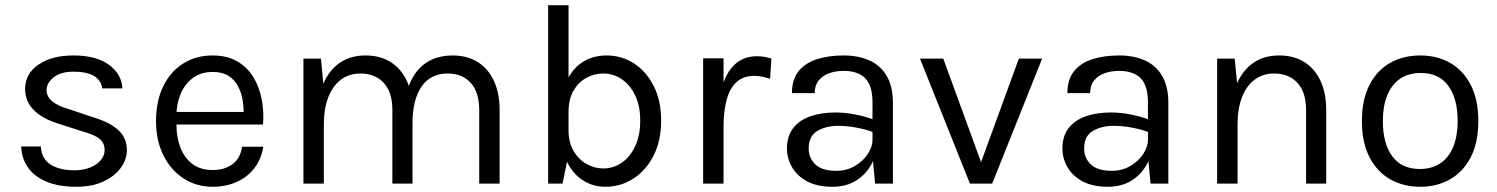

<svg xmlns="http://www.w3.org/2000/svg" viewBox="-20 -702 5722 734"><path d="M273 12Q203.5 12 157 -7.8Q110.5 -27.5 86.5 -62.2Q62.5 -97 61 -142H136Q138.5 -96 172.5 -73.5Q206.5 -51 266 -51Q297 -51 323 -61Q349 -71 364.5 -88.8Q380 -106.5 380 -128Q380 -156 359.5 -172Q339 -188 294 -200L201 -230Q140.5 -249 108.2 -282.2Q76 -315.5 76 -362Q76 -420 127 -455Q178 -490 261 -490Q348.5 -490 397 -454Q445.5 -418 448 -364H371Q366.5 -395.5 339 -411.8Q311.5 -428 261 -428Q212 -428 185 -406.2Q158 -384.5 158 -358Q158 -308.5 243 -285L338 -253Q399.5 -234.5 432.2 -204.8Q465 -175 465 -128Q465 -92 441.5 -60Q418 -28 375 -8Q332 12 273 12Z M792.5 12Q730.5 12 681.8 -19.8Q633 -51.5 604.8 -108Q576.5 -164.5 576.5 -238Q576.5 -316.5 604.5 -373Q632.5 -429.5 681.2 -459.8Q730 -490 792.5 -490Q847 -490 885.5 -468.2Q924 -446.5 947.5 -408.8Q971 -371 980.2 -323.8Q989.5 -276.5 985.5 -226H639.5V-274H934L911 -259Q912.5 -288.5 907.8 -318Q903 -347.5 890 -372.2Q877 -397 853.5 -412Q830 -427 793.5 -427Q748 -427 716.8 -403.5Q685.5 -380 670 -341.8Q654.5 -303.5 654.5 -259V-227Q654.5 -177 669.8 -137.5Q685 -98 715.8 -75Q746.5 -52 792.5 -52Q839 -52 869 -74.5Q899 -97 905.5 -141H986.5Q979 -93.5 952.5 -59.2Q926 -25 885.2 -6.5Q844.5 12 792.5 12Z M1812 0V-281Q1812 -349.5 1779.5 -385.2Q1747 -421 1691 -421Q1626 -421 1591.5 -370.8Q1557 -320.5 1557 -232H1521Q1521 -296.5 1533.8 -345Q1546.5 -393.5 1570.8 -425.5Q1595 -457.5 1630.2 -473.8Q1665.5 -490 1710 -490Q1766.5 -490 1806.8 -464.5Q1847 -439 1868.5 -392.2Q1890 -345.5 1890 -281V0ZM1140 0V-478H1207L1216 -382Q1238.5 -434 1279.2 -462Q1320 -490 1377 -490Q1433.5 -490 1473.8 -464.5Q1514 -439 1535.5 -392.2Q1557 -345.5 1557 -281V0H1480V-281Q1480 -349.5 1447 -385.2Q1414 -421 1358 -421Q1315 -421 1283.5 -397.5Q1252 -374 1235 -330.2Q1218 -286.5 1218 -226V0Z M2294.5 12Q2246.5 12 2207.8 -13Q2169 -38 2146.2 -86.2Q2123.5 -134.5 2123.5 -204H2153.5Q2153.5 -157.5 2172.8 -124.8Q2192 -92 2222.5 -75Q2253 -58 2286.5 -58Q2325 -58 2357 -80Q2389 -102 2408.2 -143.2Q2427.5 -184.5 2427.5 -241Q2427.5 -297 2408.2 -337.2Q2389 -377.5 2357 -399.2Q2325 -421 2285.5 -421Q2251.5 -421 2221.2 -404.2Q2191 -387.5 2172.2 -355Q2153.5 -322.5 2153.5 -275H2123.5Q2123.5 -343 2145.8 -391.2Q2168 -439.5 2207.5 -464.8Q2247 -490 2299.5 -490Q2356 -490 2403.2 -459.8Q2450.5 -429.5 2479 -373.5Q2507.5 -317.5 2507.5 -241Q2507.5 -164 2478.5 -107Q2449.5 -50 2401 -19Q2352.5 12 2294.5 12ZM2075.5 0V-682H2153.5V-112L2130.5 0Z M2668 0V-479H2746V0ZM2722 -216Q2722 -307 2739.5 -367.2Q2757 -427.5 2790.8 -457.2Q2824.5 -487 2873 -487Q2888.5 -487 2902 -484.8Q2915.5 -482.5 2929 -478L2924 -401Q2910 -405.5 2893.2 -408.8Q2876.5 -412 2864 -412Q2821.5 -412 2795.5 -388Q2769.5 -364 2757.8 -320Q2746 -276 2746 -216Z M3325.5 0 3315.5 -105V-310Q3315.5 -374.5 3287.8 -402.8Q3260 -431 3205.5 -431Q3174.5 -431 3149.5 -422Q3124.5 -413 3109.5 -394.2Q3094.5 -375.5 3094.5 -346H3007.5Q3007.5 -398 3033 -429.8Q3058.5 -461.5 3103.2 -475.8Q3148 -490 3205.5 -490Q3260.5 -490 3302.8 -471.5Q3345 -453 3369.2 -412.8Q3393.5 -372.5 3393.5 -308V0ZM3162.5 12Q3103.5 12 3065 -9Q3026.5 -30 3007.5 -63.5Q2988.5 -97 2988.5 -134Q2988.5 -182.5 3012.8 -213Q3037 -243.5 3079 -257.8Q3121 -272 3173.5 -272Q3211 -272 3249 -264.5Q3287 -257 3322.5 -244V-195Q3293 -207 3255 -214Q3217 -221 3185.5 -221Q3137.5 -221 3104.5 -201.2Q3071.5 -181.5 3071.5 -134Q3071.5 -98.5 3096.8 -73.8Q3122 -49 3177.5 -49Q3216.5 -49 3247.8 -67.2Q3279 -85.5 3297.2 -113Q3315.5 -140.5 3315.5 -168H3334.5Q3334.5 -120 3314 -79Q3293.5 -38 3255 -13Q3216.5 12 3162.5 12Z M3497 -478H3586L3736 -67H3725L3875 -478H3964L3773 0H3688Z M4378.5 0 4368.5 -105V-310Q4368.5 -374.5 4340.8 -402.8Q4313 -431 4258.5 -431Q4227.5 -431 4202.5 -422Q4177.5 -413 4162.5 -394.2Q4147.5 -375.5 4147.5 -346H4060.5Q4060.5 -398 4086 -429.8Q4111.5 -461.5 4156.2 -475.8Q4201 -490 4258.5 -490Q4313.5 -490 4355.8 -471.5Q4398 -453 4422.2 -412.8Q4446.5 -372.5 4446.5 -308V0ZM4215.5 12Q4156.5 12 4118 -9Q4079.5 -30 4060.5 -63.5Q4041.5 -97 4041.5 -134Q4041.5 -182.5 4065.8 -213Q4090 -243.5 4132 -257.8Q4174 -272 4226.5 -272Q4264 -272 4302 -264.5Q4340 -257 4375.5 -244V-195Q4346 -207 4308 -214Q4270 -221 4238.5 -221Q4190.5 -221 4157.5 -201.2Q4124.5 -181.5 4124.5 -134Q4124.5 -98.5 4149.8 -73.8Q4175 -49 4230.5 -49Q4269.5 -49 4300.8 -67.2Q4332 -85.5 4350.2 -113Q4368.5 -140.5 4368.5 -168H4387.5Q4387.5 -120 4367 -79Q4346.5 -38 4308 -13Q4269.5 12 4215.5 12Z M4973 0V-281Q4973 -349.5 4940 -385.2Q4907 -421 4851 -421Q4808 -421 4776.5 -397.5Q4745 -374 4728 -330.2Q4711 -286.5 4711 -226H4681Q4681 -309.5 4703 -368.5Q4725 -427.5 4767.2 -458.8Q4809.5 -490 4870 -490Q4926.5 -490 4966.8 -464.5Q5007 -439 5028.5 -392.2Q5050 -345.5 5050 -281V0ZM4633 0V-478H4700L4711 -368V0Z M5409.5 12Q5345 12 5294.8 -16.5Q5244.5 -45 5215.5 -101Q5186.5 -157 5186.5 -239Q5186.5 -321.5 5215.5 -377.5Q5244.5 -433.5 5294.8 -461.8Q5345 -490 5409.5 -490Q5473.5 -490 5523.5 -461.8Q5573.5 -433.5 5602.5 -377.5Q5631.5 -321.5 5631.5 -239Q5631.5 -157 5602.5 -101Q5573.5 -45 5523.5 -16.5Q5473.5 12 5409.5 12ZM5407.5 -56Q5454.5 -56 5486.8 -78Q5519 -100 5535.8 -141.2Q5552.5 -182.5 5552.5 -239Q5552.5 -324.5 5517 -373.8Q5481.5 -423 5411.5 -423Q5364.5 -423 5332.2 -400.8Q5300 -378.5 5283.2 -337.2Q5266.5 -296 5266.5 -239Q5266.5 -154 5302.2 -105Q5338 -56 5407.5 -56Z"/></svg>

Font: Karla ExtraLight
Style: Regular
Weight: 400
Version: Version 2.001